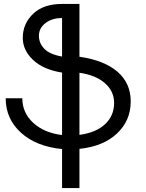

<svg xmlns="http://www.w3.org/2000/svg" viewBox="-20 -747 736 971"><path d="M381.8 -378.9V-64.9Q465.8 -76.2 511.5 -119.1Q557.1 -162.1 557.1 -226.1Q557.1 -286.1 510 -326.9Q462.9 -367.7 381.8 -378.9ZM293.9 -460.9V-655.8Q242.7 -655.8 209.7 -630.1Q176.8 -604.5 176.8 -565.9Q176.8 -528.8 203.9 -500.5Q231 -472.2 293.9 -460.9ZM293.9 -727.1H381.8V-460Q505.9 -442.4 573.5 -384.8Q641.1 -327.1 641.1 -233.9Q641.1 -137.2 571.8 -72Q502.4 -6.8 381.8 5.9V204.1H293.9V6.8Q163.6 -5.9 86.2 -75.7Q8.8 -145.5 8.8 -250H92.8Q92.8 -177.2 147.7 -126.2Q202.6 -75.2 293.9 -64V-379.9Q198.7 -395 147 -444.1Q95.2 -493.2 95.2 -555.2Q95.2 -627.4 147.5 -677.2Q199.7 -727.1 293.9 -727.1Z"/></svg>

Font: Telcell.Market
Style: Regular
Weight: 400
Designer: Rasmus Andersson, Sedrak Mkrtchyan
Version: Version 3.019;git-0a5106e0b